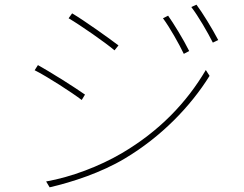

<svg xmlns="http://www.w3.org/2000/svg" viewBox="-20 -788 1040 820"><path d="M912 -617C887 -665 842 -738 819 -768L797 -758C827 -719 868 -648 889 -606L912 -617ZM486 -594C451 -621 339 -701 288 -731L273 -710C324 -680 429 -607 469 -573L486 -594ZM788 -570C764 -619 720 -690 698 -721L676 -710C705 -671 745 -600 765 -558L788 -570ZM343 -384C325 -397 285 -423 244 -449L234 -455C199 -477 165 -497 142 -510L128 -488C182 -461 287 -393 329 -361L343 -384ZM513 -111C669 -204 794 -334 875 -464L859 -489C777 -350 661 -228 499 -133C405 -78 285 -32 177 -13L192 12C288 -10 413 -51 513 -111Z"/></svg>

Font: Glow Sans SC Normal Thin
Style: Regular
Weight: 100
Designer: Ryoko NISHIZUKA (kana, bopomofo & ideographs); Paul D. Hunt (Latin, Greek & Cyrillic); Sandoll Communications, Soo-young
Version: Version 0.93